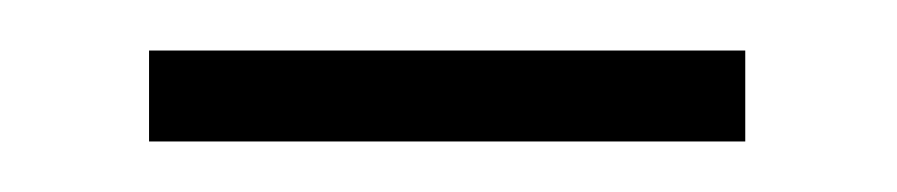

<svg xmlns="http://www.w3.org/2000/svg" viewBox="-20 -354 355 76"><path d="M39 -298V-334H275V-298Z"/></svg>

Font: Noto Sans Sinhala SemiCondensed ExtraLight
Style: Regular
Weight: 200
Width: 4
Designer: Jelle Bosma - Monotype Design Team
Foundry: Monotype Imaging Inc.
Version: Version 2.006; ttfautohint (v1.8.4.7-5d5b)